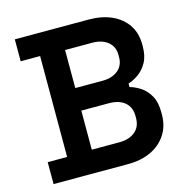

<svg xmlns="http://www.w3.org/2000/svg" viewBox="-104 -798 871 897"><g transform="rotate(-15 331.5 -350.0)"><path d="M46 0V-106H140V-594H46V-700H404Q467 -700 514.5 -678.5Q562 -657 588.5 -617.5Q615 -578 615 -523V-514Q615 -466 597 -435Q579 -404 554 -387Q529 -370 506 -363V-346Q529 -340 555.5 -323.5Q582 -307 600.5 -275.5Q619 -244 619 -194V-184Q619 -127 591.5 -85.5Q564 -44 516.5 -22Q469 0 407 0ZM260 -109H393Q441 -109 469.5 -132.5Q498 -156 498 -199V-208Q498 -251 470 -274.5Q442 -298 393 -298H260ZM260 -407H392Q438 -407 466.5 -430Q495 -453 495 -494V-504Q495 -545 466.5 -568Q438 -591 392 -591H260Z"/></g></svg>

Font: Space Grotesk Light SemiBold
Style: Regular
Weight: 600
Version: Version 2.000